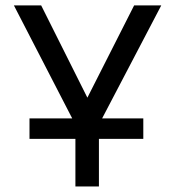

<svg xmlns="http://www.w3.org/2000/svg" viewBox="-20 -670 628 690"><path d="M86 -244.5H239.5L30 -650.5H128L294 -319L462 -650.5H559.5L347 -244.5H495V-171H335.5V0H251V-171H86Z"/></svg>

Font: Overused Grotesk
Style: Regular
Weight: 450
Version: Version 0.004